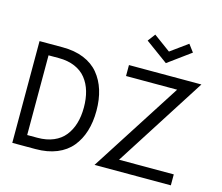

<svg xmlns="http://www.w3.org/2000/svg" viewBox="-120 -1045 1389 1203"><g transform="rotate(15 575.0 -443.5)"><path d="M707.5 -838.5 744 -887 854 -806.5 965 -887 1001 -839 854 -731.5ZM54 -660H204.5Q282 -660 341.2 -635.8Q400.5 -611.5 437.5 -567Q474.5 -522.5 493 -463Q511.5 -403.5 511.5 -330.5Q511.5 -257 493 -197.2Q474.5 -137.5 437.8 -93Q401 -48.5 341.8 -24.2Q282.5 0 204.5 0H54ZM634 -660H1104L727.5 -71H1082.5V0H587.5L965.5 -589H634ZM131.5 -588.5V-71.5H198.5Q257 -71.5 301.8 -90.5Q346.5 -109.5 374.2 -144.2Q402 -179 416 -225.5Q430 -272 430 -329.5Q430 -387 416.5 -433.5Q403 -480 375.2 -515Q347.5 -550 302.5 -569.2Q257.5 -588.5 198.5 -588.5Z"/></g></svg>

Font: League Spartan
Style: Regular
Weight: 350
Foundry: The League of Moveable Type
Version: Version 2.002